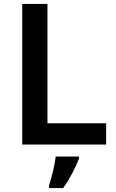

<svg xmlns="http://www.w3.org/2000/svg" viewBox="-20 -734 590 975"><path d="M93 0H519V-108H221V-714H93ZM381 71V61H263C258 104 241 172 229 208V221H301C336 172 366 112 381 71Z"/></svg>

Font: Noto Sans Ol Chiki SemiBold
Style: Regular
Weight: 600
Designer: Monotype Design Team, Lewis McGuffie
Foundry: Monotype Imaging Inc.
Version: Version 2.003